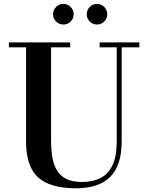

<svg xmlns="http://www.w3.org/2000/svg" viewBox="-20 -972 782 1006"><path d="M710 -750V-724H617.5V-230Q617.5 -106.5 558.2 -46Q499 14.5 378.5 14.5Q242 14.5 179.2 -43Q116.5 -100.5 116.5 -230V-724H26.5V-750H348V-724H247.5V-240Q247.5 -190.5 254 -149.8Q260.5 -109 278 -79.8Q295.5 -50.5 327.5 -34.5Q359.5 -18.5 410 -18.5Q465.5 -18.5 506.2 -39Q547 -59.5 569.2 -106Q591.5 -152.5 591.5 -230V-724H502V-750ZM488 -843.5Q466 -843.5 450.2 -859.2Q434.5 -875 434.5 -897.5Q434.5 -919.5 450.2 -935.5Q466 -951.5 488 -951.5Q510.5 -951.5 526.2 -935.5Q542 -919.5 542 -897.5Q542 -875 526.2 -859.2Q510.5 -843.5 488 -843.5ZM312 -843.5Q289.5 -843.5 273.8 -859.2Q258 -875 258 -897.5Q258 -919.5 273.8 -935.5Q289.5 -951.5 312 -951.5Q334.5 -951.5 350.2 -935.5Q366 -919.5 366 -897.5Q366 -875 350.2 -859.2Q334.5 -843.5 312 -843.5Z"/></svg>

Font: Bodoni Moda SC 9pt SemiBold
Style: Regular
Weight: 600
Designer: Owen Earl
Foundry: indestructible type
Version: Version 2.005